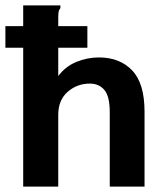

<svg xmlns="http://www.w3.org/2000/svg" viewBox="-31 -692 601 712"><path d="M55 -672H193V-662Q188 -656 186.5 -649Q185 -642 185 -625V-410Q212 -446 252.5 -462.5Q293 -479 336 -479Q413 -479 459 -431Q505 -383 505 -278V0H376V-276Q376 -335 356 -358.5Q336 -382 302 -382Q255 -382 220 -351.5Q185 -321 185 -266V0H55ZM-11 -515V-595H293V-515Z"/></svg>

Font: Inconsolata SemiExpanded ExtraBold
Style: Regular
Weight: 800
Width: 6
Monospace: yes
Designer: Raph Levien, Cyreal, Brenton Simpson
Foundry: Raph Levien, Cyreal, Google
Version: Version 3.001; ttfautohint (v1.8.2.53-6de2)